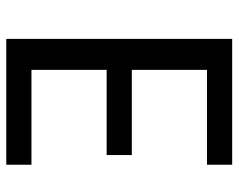

<svg xmlns="http://www.w3.org/2000/svg" viewBox="-92 -648 740 595"><g transform="rotate(90 277.5 -350.0)"><path d="M490 -622H196V-389H460V-311H196V-78H490V0H100V-700H490Z"/></g></svg>

Font: Orienta
Style: Regular
Weight: 400
Designer: Eduardo Rodriguez Tunni
Foundry: Eduardo Rodriguez Tunni
Version: Version 1.001